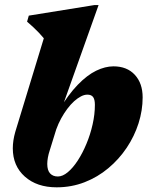

<svg xmlns="http://www.w3.org/2000/svg" viewBox="-20 -746 603 780"><path d="M182.5 -136.5Q177 -120 174.5 -105.8Q172 -91.5 172 -80Q172 -54 183.5 -41.5Q195 -29 215 -29Q234.5 -29 255.5 -46.5Q276.5 -64 296 -94Q315.5 -124 331.2 -161.8Q347 -199.5 356.2 -240.5Q365.5 -281.5 365.5 -320Q365.5 -342 358.2 -351.8Q351 -361.5 335 -361.5Q322.5 -361.5 309 -354.5Q295.5 -347.5 281.2 -334.8Q267 -322 253.5 -304Q240 -286 228.5 -265Q217 -244 208.5 -220.5ZM158 -590.5Q149 -601.5 138.5 -612.5Q128 -623.5 116 -634.8Q104 -646 90 -658L97 -682.5L364 -725.5H380.5L228 -297.5L217.5 -295.5Q257 -361.5 295.5 -401.2Q334 -441 370.8 -458.8Q407.5 -476.5 441 -476.5Q496 -476.5 527.8 -442Q559.5 -407.5 559.5 -350.5Q559.5 -297.5 542.8 -245Q526 -192.5 494.8 -145.8Q463.5 -99 420.2 -62.8Q377 -26.5 323.8 -5.8Q270.5 15 210 15Q130 15 81 -28.5Q32 -72 32 -143.5Q32 -159 34.5 -175.8Q37 -192.5 42 -210Z"/></svg>

Font: Newsreader 36pt ExtraBold
Style: Italic
Weight: 800
Italic angle: -17°
Designer: Hugues Gentile
Foundry: Production Type
Version: Version 1.003